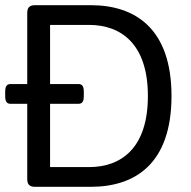

<svg xmlns="http://www.w3.org/2000/svg" viewBox="-20 -720 736 740"><path d="M330 -700H115C94 -700 85 -691 85 -670V-396H20C6 -396 0 -387 0 -366V-350C0 -329 6 -320 20 -320H85V-30C85 -9 94 0 115 0H330C502 0 641 -90 641 -350C641 -609 502 -700 330 -700ZM323 -624C448 -624 550 -549 550 -350C550 -150 448 -76 323 -76H173V-320H283C297 -320 303 -329 303 -350V-366C303 -387 297 -396 283 -396H173V-624Z"/></svg>

Font: Asap
Style: Regular
Weight: 400
Designer: Pablo Cosgaya
Foundry: Pablo Cosgaya
Version: Version 1.007;PS 001.007;hotconv 1.0.70;makeotf.lib2.5.58329